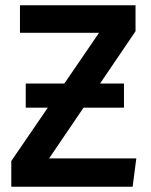

<svg xmlns="http://www.w3.org/2000/svg" viewBox="-20 -711 574 731"><path d="M499 -108 485 0H23V-98L162 -301H78V-393H225L357 -586H56V-691H496V-592L361 -393H452V-301H298L167 -108Z"/></svg>

Font: Fira Sans Medium
Style: Regular
Weight: 500
Designer: bBox Type GmbH & Carrois Corporate GbR & Edenspiekermann AG
Foundry: bBox Type GmbH & Carrois Corporate GbR & Edenspiekermann AG
Version: Version 4.301